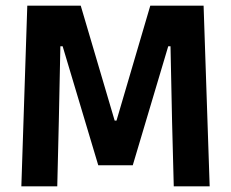

<svg xmlns="http://www.w3.org/2000/svg" viewBox="-20 -659 817 679"><path d="M182.5 0H55.5L76.5 -639H265.5L385.5 -232.5H392L511.5 -639H700L721.5 0H594.5L588.5 -230L583 -495.5H575L449.5 -74.5H327.5L201.5 -495.5H193.5L188 -229.5Z"/></svg>

Font: Anek Malayalam SemiBold
Style: Regular
Weight: 600
Version: Version 1.003